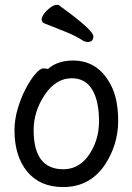

<svg xmlns="http://www.w3.org/2000/svg" viewBox="-20 -739 540 783"><path d="M237.8 23.9Q143.1 23.9 91.1 -39.1Q39.1 -102.1 39.1 -207Q39.1 -251 52 -294.9Q64.9 -338.9 84 -375.5Q103 -412.1 123 -436Q143.1 -460 157.2 -460Q172.9 -460 174.8 -457Q213.9 -492.2 277.8 -492.2Q388.2 -492.2 439.9 -376Q461.9 -323.2 461.9 -245.1Q461.9 -147.9 405.8 -64Q344.2 23.9 237.8 23.9ZM237.8 -48.8Q319.8 -48.8 362.8 -143.1Q383.8 -189 383.8 -245.1Q383.8 -327.1 356 -373.5Q328.1 -419.9 272.9 -419.9Q208 -419.9 162.6 -352.5Q117.2 -285.2 117.2 -208Q117.2 -48.8 237.8 -48.8ZM336.9 -567.9Q331.1 -567.9 320.8 -571.8Q291 -591.8 248.5 -608.9Q206.1 -626 160.2 -644Q149.9 -648.9 149.9 -659.2Q149.9 -669.9 159.9 -683.3Q169.9 -696.8 185.1 -708Q200.2 -719.2 211.9 -719.2Q221.2 -719.2 224.1 -714.8Q360.8 -616.2 360.8 -590.8Q360.8 -567.9 336.9 -567.9Z"/></svg>

Font: LXGW WenKai Mono GB Screen
Style: Regular
Weight: 400
Monospace: yes
Designer: LXGW / Fontworks Inc.
Foundry: LXGW / Fontworks Inc.
Version: Version 1.510;January 18,2025